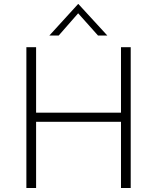

<svg xmlns="http://www.w3.org/2000/svg" viewBox="-20 -948 792 968"><path d="M639 -710V0H590V-334H162V0H113V-710H162V-380H590V-710ZM474 -769 374 -881 276 -769H229L374 -928H375L521 -769Z"/></svg>

Font: Synthetic Light
Style: Regular
Weight: 300
Designer: Santiago Orozco
Foundry: Typemade
Version: Version 2.000; ttfautohint (v1.8.4.7-5d5b)